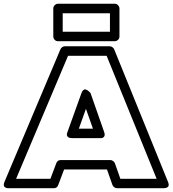

<svg xmlns="http://www.w3.org/2000/svg" viewBox="-93 -971 913 1016"><path d="M-68.8 -9.8 227.1 -710.9Q230 -717.3 236.6 -721.7Q243.2 -726.1 250 -726.1H487.8Q495.1 -726.1 501.7 -721.4Q508.3 -716.8 511.2 -710L795.9 -8.8Q796.4 -7.3 797.4 -5.1Q798.3 -2.9 799.3 2.9Q800.3 8.8 798.8 13.2Q797.4 17.6 791 21.2Q784.7 24.9 772.9 24.9H525.9Q518.1 24.9 511.2 19.5Q504.4 14.2 502 7.8L473.1 -74.2H246.1L214.8 8.8Q208.5 24.9 191.9 24.9H-45.9Q-46.9 24.9 -48.1 24.9Q-49.3 24.9 -53.2 24.7Q-57.1 24.4 -60.1 23.4Q-63 22.5 -66.4 20Q-69.8 17.6 -71.5 14.2Q-73.2 10.7 -72.8 4.4Q-72.3 -2 -68.8 -9.8ZM-7.8 -24.9H173.8L205.1 -107.9Q211.4 -124 228 -124H491.2Q498 -124 505.1 -119.1Q512.2 -114.3 515.1 -106.9L543.9 -24.9H735.8L471.2 -675.8H267.1ZM189 -777.8V-925.8Q189 -936.5 196.8 -943.8Q204.6 -951.2 213.9 -951.2H514.2Q524.9 -951.2 532 -943.1Q539.1 -935.1 539.1 -925.8V-777.8Q539.1 -767.1 531.2 -760Q523.4 -752.9 514.2 -752.9H213.9Q203.1 -752.9 196 -760.7Q189 -768.6 189 -777.8ZM238.8 -803.2H488.8V-900.9H238.8ZM264.2 -272.9 337.9 -478Q342.3 -490.2 348.9 -494.9Q355.5 -499.5 361.8 -497.1Q368.2 -494.6 373.8 -490.5Q379.4 -486.3 382.8 -482.4L386.2 -478L458 -272.9Q463.9 -256.3 458 -248.3Q452.1 -240.2 443.4 -240.2H434.1H288.1Q270.5 -240.2 264.6 -248.5Q258.8 -256.8 261.7 -264.6ZM324.2 -290H398.9L361.8 -395Z"/></svg>

Font: Trueno Black Outline
Style: Regular
Weight: 900
Width: 6
Designer: Julieta Ulanovsky
Foundry: Julieta Ulanovsky
Version: Version 3.001b | FøM Fix